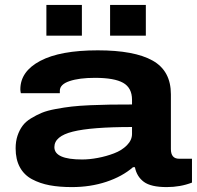

<svg xmlns="http://www.w3.org/2000/svg" viewBox="-20 -742 794 774"><path d="M167 -598.1V-722.2H310.1V-598.1ZM423.8 -598.1V-722.2H567.9V-598.1ZM270 12.2Q219.2 12.2 180.2 4.9Q141.1 -2.4 109.1 -19.5Q77.1 -36.6 60.1 -67.9Q43 -99.1 43 -144Q43 -171.9 50.5 -194.6Q58.1 -217.3 70.6 -234.4Q83 -251.5 105 -264.9Q127 -278.3 148.9 -287.4Q170.9 -296.4 205.3 -302.7Q239.7 -309.1 269.5 -312.5Q299.3 -315.9 344.2 -317.9Q389.2 -319.8 424.3 -320.3Q459.5 -320.8 512.2 -320.8V-339.8Q512.2 -387.7 476.6 -408Q440.9 -428.2 362.8 -428.2Q299.3 -428.2 260.3 -415Q221.2 -401.9 221.2 -376V-366.2H64Q62 -376 62 -381.8Q62 -454.1 142.3 -496.6Q222.7 -539.1 374 -539.1Q521.5 -539.1 595.2 -497.8Q668.9 -456.5 668.9 -361.8V-141.1Q668.9 -102.1 702.1 -102.1H753.9V-5.9Q707 12.2 651.9 12.2Q588.4 12.2 559.8 -9Q531.2 -30.3 523.9 -67.9H516.1Q472.7 -30.3 408.4 -9Q344.2 12.2 270 12.2ZM311 -99.1Q340.8 -99.1 374.5 -105.5Q408.2 -111.8 439.7 -123.8Q471.2 -135.7 491.7 -156.5Q512.2 -177.2 512.2 -202.1V-230Q348.1 -230 273.7 -211.4Q199.2 -192.9 199.2 -148.9Q199.2 -99.1 311 -99.1Z"/></svg>

Font: Archivo Expanded
Style: Bold
Weight: 700
Width: 7
Designer: Hector Gatti
Foundry: Omnibus-Type
Version: Version 2.001